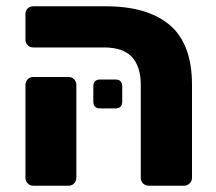

<svg xmlns="http://www.w3.org/2000/svg" viewBox="-20 -591 686 611"><path d="M454 0Q443 0 435.5 -7Q428 -14 428 -25V-321Q428 -379 400 -409.5Q372 -440 311 -440H86Q75 -440 68 -447Q61 -454 61 -465V-546Q61 -557 68 -564Q75 -571 86 -571H316Q450 -571 520.5 -511Q591 -451 591 -321V-25Q591 -15 583.5 -7.5Q576 0 566 0ZM86 0Q75 0 68 -7.5Q61 -15 61 -25V-321Q61 -331 68 -338.5Q75 -346 86 -346H198Q209 -346 216 -338.5Q223 -331 223 -321V-25Q223 -15 216 -7.5Q209 0 198 0ZM299 -246Q277 -246 277 -268V-316Q277 -338 299 -338H347Q369 -338 369 -316V-268Q369 -246 347 -246Z"/></svg>

Font: DVN-Rubik
Style: Bold
Weight: 700
Designer: Hubert and Fischer
Foundry: Hubert & Fischer
Version: Version 2.102